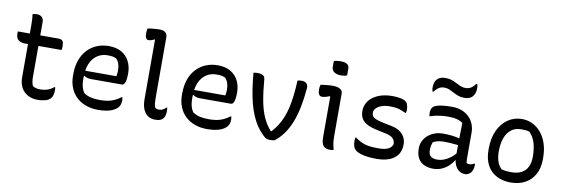

<svg xmlns="http://www.w3.org/2000/svg" viewBox="-56 -1204 4842 1649"><g transform="rotate(10 2365.0 -379.5)"><path d="M36 -532H140V-594Q140 -620 139 -646.5Q138 -673 134 -700Q144 -703 153.5 -704.5Q163 -706 172 -706Q188 -706 201.5 -700Q215 -694 223 -681.5Q231 -669 231 -650V-532H392Q418 -532 427 -517.5Q436 -503 436 -472Q436 -467 435.5 -461Q435 -455 434.5 -450Q434 -445 433 -440H231V-168Q231 -143 234.5 -125Q238 -107 245 -92Q258 -83 273.5 -79Q289 -75 311 -75Q335 -75 355.5 -79.5Q376 -84 394 -93Q412 -102 428 -116H434Q436 -109 436.5 -102Q437 -95 437 -87Q437 -65 432 -47.5Q427 -30 416 -17Q409 -9 398.5 -2.5Q388 4 373.5 8Q359 12 341.5 14.5Q324 17 303 17Q266 17 236.5 5.5Q207 -6 185 -27.5Q163 -49 151.5 -80.5Q140 -112 140 -152V-440H122Q97 -440 80.5 -445Q64 -450 53.5 -459.5Q43 -469 39 -482.5Q35 -496 35 -515Q35 -518 35 -521Q35 -524 35.5 -527Q36 -530 36 -532Z M828 -544Q894 -544 939 -518Q984 -492 1007.5 -446Q1031 -400 1031 -342V-338Q1031 -306 1027 -283.5Q1023 -261 1015 -249.5Q1007 -238 995 -238H725Q706 -238 690.5 -243Q675 -248 665 -256L660 -253Q660 -245 660 -236V-225Q660 -201 663 -180.5Q666 -160 673 -141.5Q680 -123 691 -108Q718 -90 751 -82Q784 -74 832 -74Q869 -74 899.5 -79.5Q930 -85 958 -98Q986 -111 1012 -131H1018Q1019 -125 1020 -118.5Q1021 -112 1021 -103Q1021 -80 1014.5 -64Q1008 -48 996 -36Q980 -20 955 -9Q930 2 898 7Q866 12 829 12Q773 12 726 -4.5Q679 -21 643.5 -53Q608 -85 588 -132.5Q568 -180 568 -241V-253Q568 -324 588 -378Q608 -432 643.5 -469Q679 -506 726.5 -525Q774 -544 828 -544ZM664 -300H936Q938 -312 939.5 -324Q941 -336 941 -348Q941 -383 933 -407Q925 -431 907 -451Q890 -458 874.5 -461Q859 -464 832 -464Q755 -464 707 -406Q674 -367 664 -300Z M1128 -750Q1138 -752 1149 -753.5Q1160 -755 1171 -756Q1182 -757 1193 -758Q1204 -759 1214 -759.5Q1224 -760 1233 -760Q1254 -760 1268.5 -754Q1283 -748 1291.5 -736Q1300 -724 1300 -705V-180Q1300 -149 1302 -129Q1304 -109 1310 -93Q1317 -86 1325.5 -83.5Q1334 -81 1346 -81Q1358 -81 1368.5 -84.5Q1379 -88 1388.5 -94.5Q1398 -101 1406 -110H1412Q1414 -104 1414.5 -96.5Q1415 -89 1415 -78Q1415 -64 1412.5 -51Q1410 -38 1405.5 -28Q1401 -18 1394 -12Q1388 -4 1377 1Q1366 6 1354 8Q1342 10 1328 10Q1297 10 1274.5 -1.5Q1252 -13 1237 -34.5Q1222 -56 1215 -84Q1208 -112 1208 -146V-665L1204 -669Q1198 -665 1188.5 -661Q1179 -657 1169.5 -655Q1160 -653 1152 -653Q1139 -653 1131 -666Q1123 -679 1123 -709Q1123 -721 1125 -732Q1127 -743 1128 -750Z M1778 -544Q1844 -544 1889 -518Q1934 -492 1957.5 -446Q1981 -400 1981 -342V-338Q1981 -306 1977 -283.5Q1973 -261 1965 -249.5Q1957 -238 1945 -238H1675Q1656 -238 1640.5 -243Q1625 -248 1615 -256L1610 -253Q1610 -245 1610 -236V-225Q1610 -201 1613 -180.5Q1616 -160 1623 -141.5Q1630 -123 1641 -108Q1668 -90 1701 -82Q1734 -74 1782 -74Q1819 -74 1849.5 -79.5Q1880 -85 1908 -98Q1936 -111 1962 -131H1968Q1969 -125 1970 -118.5Q1971 -112 1971 -103Q1971 -80 1964.5 -64Q1958 -48 1946 -36Q1930 -20 1905 -9Q1880 2 1848 7Q1816 12 1779 12Q1723 12 1676 -4.5Q1629 -21 1593.5 -53Q1558 -85 1538 -132.5Q1518 -180 1518 -241V-253Q1518 -324 1538 -378Q1558 -432 1593.5 -469Q1629 -506 1676.5 -525Q1724 -544 1778 -544ZM1614 -300H1886Q1888 -312 1889.5 -324Q1891 -336 1891 -348Q1891 -383 1883 -407Q1875 -431 1857 -451Q1840 -458 1824.5 -461Q1809 -464 1782 -464Q1705 -464 1657 -406Q1624 -367 1614 -300Z M2124 -538Q2144 -538 2158 -534Q2172 -530 2181 -521.5Q2190 -513 2191 -496Q2200 -387 2215 -307.5Q2230 -228 2256 -170Q2282 -112 2323 -66H2330Q2358 -97 2380 -131.5Q2402 -166 2418.5 -206.5Q2435 -247 2446 -295.5Q2457 -344 2464 -403Q2471 -462 2474 -533Q2483 -536 2492 -537Q2501 -538 2510 -538Q2531 -538 2543.5 -531Q2556 -524 2561.5 -511Q2567 -498 2565 -478Q2557 -388 2542 -314Q2527 -240 2503 -180Q2479 -120 2446 -74Q2413 -28 2369 6Q2361 8 2350 9Q2339 10 2328 10Q2316 10 2306 7.5Q2296 5 2285.5 -2.5Q2275 -10 2262 -24Q2232 -53 2208 -89.5Q2184 -126 2165 -170.5Q2146 -215 2131.5 -269.5Q2117 -324 2107 -389.5Q2097 -455 2090 -533Q2097 -536 2106.5 -537Q2116 -538 2124 -538Z M2775 -95V-160V-447L2770 -449Q2762 -446 2753.5 -443Q2745 -440 2736.5 -437.5Q2728 -435 2720 -434Q2712 -433 2704 -433Q2687 -433 2678 -447.5Q2669 -462 2669 -490Q2669 -501 2670.5 -512Q2672 -523 2675 -532Q2686 -534 2697.5 -535.5Q2709 -537 2720 -538Q2731 -539 2742 -540Q2753 -541 2763 -541.5Q2773 -542 2783 -542Q2807 -542 2826 -536.5Q2845 -531 2856 -519Q2867 -507 2867 -487V-130Q2867 -106 2868 -85.5Q2869 -65 2873 -44.5Q2877 -24 2883 0Q2875 2 2867.5 3Q2860 4 2851 4Q2814 4 2794.5 -16.5Q2775 -37 2775 -95ZM2752 -752Q2758 -755 2765 -756.5Q2772 -758 2779.5 -759Q2787 -760 2795.5 -760.5Q2804 -761 2811 -761Q2845 -761 2865.5 -749.5Q2886 -738 2886 -711V-651Q2880 -648 2873.5 -646.5Q2867 -645 2860.5 -644Q2854 -643 2846.5 -642.5Q2839 -642 2831 -642Q2796 -642 2774 -657.5Q2752 -673 2752 -699Z M3262 -81Q3311 -81 3341 -94Q3371 -107 3382 -138Q3382 -159 3374 -174Q3366 -189 3348.5 -200Q3331 -211 3301 -217L3216 -235Q3162 -247 3129.5 -265Q3097 -283 3082.5 -310Q3068 -337 3068 -375Q3068 -410 3084 -441Q3100 -472 3130.5 -495Q3161 -518 3203.5 -531Q3246 -544 3300 -544Q3334 -544 3358.5 -540Q3383 -536 3399 -530Q3415 -524 3422 -516Q3430 -509 3434 -499Q3438 -489 3440.5 -476Q3443 -463 3443 -447Q3443 -441 3442 -434Q3441 -427 3439 -421H3433Q3412 -431 3392.5 -438.5Q3373 -446 3350 -449.5Q3327 -453 3294 -453Q3251 -453 3221 -441.5Q3191 -430 3175 -412.5Q3159 -395 3159 -375Q3159 -359 3166 -346.5Q3173 -334 3194.5 -324Q3216 -314 3259 -305L3333 -290Q3380 -281 3409 -261Q3438 -241 3452.5 -213Q3467 -185 3467 -151Q3467 -99 3443 -63Q3419 -27 3372.5 -8Q3326 11 3258 11Q3223 11 3193 8Q3163 5 3138.5 -1Q3114 -7 3096.5 -15Q3079 -23 3068 -34Q3057 -45 3051.5 -63Q3046 -81 3046 -106Q3046 -117 3047 -124.5Q3048 -132 3049 -138H3055Q3079 -121 3100.5 -110Q3122 -99 3145 -92.5Q3168 -86 3196 -83.5Q3224 -81 3262 -81Z M4024 -353V-139Q4024 -124 4024.5 -112.5Q4025 -101 4027 -88Q4032 -85 4038 -83.5Q4044 -82 4050 -82Q4062 -82 4073 -85.5Q4084 -89 4093 -95H4099Q4099 -91 4099.5 -88Q4100 -85 4100 -80Q4100 -60 4093.5 -41.5Q4087 -23 4076.5 -12.5Q4066 -2 4054.5 3Q4043 8 4030 8Q4006 8 3987 -2Q3968 -12 3955 -30Q3942 -48 3935 -72Q3932 -83 3930 -95H3927Q3912 -69 3886.5 -44.5Q3861 -20 3826.5 -5Q3792 10 3752 10Q3705 10 3670.5 -7Q3636 -24 3618.5 -57Q3601 -90 3601 -138V-144Q3601 -176 3614.5 -204.5Q3628 -233 3653 -255Q3678 -277 3711.5 -289.5Q3745 -302 3786 -302Q3826 -302 3861.5 -298Q3897 -294 3922 -287Q3926 -286 3929 -285Q3929 -299 3929 -312Q3930 -342 3930.5 -368Q3931 -394 3931 -420Q3916 -432 3896.5 -439.5Q3877 -447 3853.5 -450Q3830 -453 3800 -453Q3771 -453 3744.5 -450Q3718 -447 3694.5 -442Q3671 -437 3649 -429H3643Q3642 -435 3641 -443Q3640 -451 3640 -458Q3640 -474 3644 -487.5Q3648 -501 3658 -511Q3668 -521 3690.5 -528Q3713 -535 3746 -538.5Q3779 -542 3819 -542Q3869 -542 3907 -527Q3945 -512 3971 -486Q3997 -460 4010.5 -426Q4024 -392 4024 -353ZM3697 -142Q3697 -106 3715.5 -89.5Q3734 -73 3775 -73Q3802 -73 3830.5 -83.5Q3859 -94 3888 -116Q3909 -132 3928 -154V-226Q3923 -227 3917 -228Q3889 -231 3861.5 -233Q3834 -235 3807 -235Q3774 -235 3750 -229Q3726 -223 3709 -212Q3704 -198 3700.5 -182Q3697 -166 3697 -145ZM3905 -721Q3931 -721 3951.5 -733Q3972 -745 3993 -773H3999Q4002 -768 4003 -761.5Q4004 -755 4004.5 -749Q4005 -743 4005 -737Q4005 -720 4002.5 -707Q4000 -694 3995 -685Q3986 -662 3965 -649Q3944 -636 3908 -636Q3878 -636 3854.5 -645Q3831 -654 3811 -665Q3791 -676 3771 -684.5Q3751 -693 3727 -693Q3701 -693 3681 -681Q3661 -669 3639 -641H3633Q3631 -647 3629.5 -653Q3628 -659 3627.5 -665.5Q3627 -672 3627 -677Q3627 -694 3630 -707.5Q3633 -721 3637 -729Q3646 -750 3667 -763Q3688 -776 3724 -776Q3754 -776 3777.5 -768Q3801 -760 3821 -749Q3841 -738 3861 -729.5Q3881 -721 3905 -721Z M4432 -543Q4480 -543 4523 -522.5Q4566 -502 4598.5 -463Q4631 -424 4649 -369Q4667 -314 4667 -243V-233Q4667 -158 4637.5 -103Q4608 -48 4554 -18.5Q4500 11 4428 11Q4376 11 4333 -4.5Q4290 -20 4258.5 -50.5Q4227 -81 4210 -126.5Q4193 -172 4193 -232V-242Q4193 -334 4224 -401.5Q4255 -469 4309 -506Q4363 -543 4432 -543ZM4441 -455Q4388 -455 4352.5 -427.5Q4317 -400 4299.5 -351Q4282 -302 4282 -237V-231Q4282 -191 4293 -152.5Q4304 -114 4333 -87Q4354 -81 4373.5 -79Q4393 -77 4417 -77Q4472 -77 4507.5 -96Q4543 -115 4560.5 -151Q4578 -187 4578 -237V-243Q4578 -309 4562 -361Q4546 -413 4511 -447Q4496 -452 4479 -453.5Q4462 -455 4441 -455Z"/></g></svg>

Font: Code D Ace
Style: Regular
Weight: 400
Version: Version 1.085; ttfautohint (v1.8.4.7-5d5b);Nerd Fonts 3.0.2